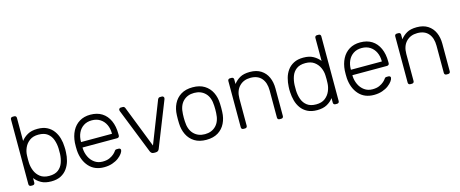

<svg xmlns="http://www.w3.org/2000/svg" viewBox="-41 -1303 4573 1907"><g transform="rotate(-15 2245.5 -350.0)"><path d="M311 10Q249 10 208.5 -12.5Q168 -35 143 -69V-22Q143 -12 137 -6Q131 0 121 0H104Q94 0 88 -6Q82 -12 82 -22V-688Q82 -698 88 -704Q94 -710 104 -710H121Q131 -710 137 -704Q143 -698 143 -688V-451Q168 -484 208.5 -507Q249 -530 311 -530Q370 -530 410 -509Q450 -488 475 -453Q500 -418 512 -375Q524 -332 525 -288Q526 -273 526 -260Q526 -247 525 -232Q524 -188 512 -145Q500 -102 475 -67Q450 -32 410 -11Q370 10 311 10ZM305 -48Q364 -48 398 -74Q432 -100 447 -142Q462 -184 464 -232Q465 -260 464 -288Q462 -336 447 -378Q432 -420 398 -446Q364 -472 305 -472Q250 -472 214.5 -446Q179 -420 161.5 -381Q144 -342 143 -302Q142 -287 142 -263Q142 -239 143 -224Q145 -183 161.5 -142.5Q178 -102 213 -75Q248 -48 305 -48Z M854 10Q757 10 700 -53.5Q643 -117 635 -220Q634 -235 634 -260Q634 -285 635 -300Q640 -368 667 -420Q694 -472 741.5 -501Q789 -530 854 -530Q924 -530 973 -499Q1022 -468 1048.5 -410Q1075 -352 1075 -272V-257Q1075 -247 1068.5 -241Q1062 -235 1052 -235H696Q696 -235 696 -231Q696 -227 696 -225Q698 -180 717 -139.5Q736 -99 771 -73.5Q806 -48 854 -48Q897 -48 925.5 -61Q954 -74 971 -89.5Q988 -105 993 -113Q1002 -126 1007 -128.5Q1012 -131 1023 -131H1039Q1048 -131 1054.5 -125.5Q1061 -120 1060 -111Q1059 -97 1044.5 -76.5Q1030 -56 1003.5 -36Q977 -16 939 -3Q901 10 854 10ZM696 -291H1014V-295Q1014 -345 995 -385Q976 -425 940 -448.5Q904 -472 854 -472Q804 -472 768.5 -448.5Q733 -425 714.5 -385Q696 -345 696 -295Z M1369 0Q1353 0 1344.5 -7Q1336 -14 1331 -25L1147 -489Q1145 -495 1145 -500Q1145 -508 1151 -514Q1157 -520 1165 -520H1186Q1196 -520 1201.5 -514.5Q1207 -509 1208 -505L1377 -73L1546 -505Q1548 -509 1553 -514.5Q1558 -520 1568 -520H1589Q1597 -520 1603 -514Q1609 -508 1609 -500Q1609 -495 1607 -489L1423 -25Q1419 -14 1410 -7Q1401 0 1385 0Z M1906 10Q1834 10 1785.5 -20Q1737 -50 1711.5 -102Q1686 -154 1684 -218Q1683 -233 1683 -260Q1683 -287 1684 -302Q1686 -367 1711.5 -418.5Q1737 -470 1785.5 -500Q1834 -530 1906 -530Q1978 -530 2026.5 -500Q2075 -470 2100.5 -418.5Q2126 -367 2128 -302Q2129 -287 2129 -260Q2129 -233 2128 -218Q2126 -154 2100.5 -102Q2075 -50 2026.5 -20Q1978 10 1906 10ZM1906 -48Q1976 -48 2020 -93Q2064 -138 2067 -223Q2068 -238 2068 -260Q2068 -282 2067 -297Q2064 -383 2020 -427.5Q1976 -472 1906 -472Q1836 -472 1792 -427.5Q1748 -383 1745 -297Q1744 -282 1744 -260Q1744 -238 1745 -223Q1748 -138 1792 -93Q1836 -48 1906 -48Z M2288 0Q2278 0 2272 -6Q2266 -12 2266 -22V-498Q2266 -508 2272 -514Q2278 -520 2288 -520H2305Q2315 -520 2321 -514Q2327 -508 2327 -498V-451Q2354 -486 2392.5 -508Q2431 -530 2495 -530Q2563 -530 2608.5 -500.5Q2654 -471 2676.5 -420.5Q2699 -370 2699 -306V-22Q2699 -12 2693 -6Q2687 0 2677 0H2660Q2650 0 2644 -6Q2638 -12 2638 -22V-301Q2638 -381 2599 -426.5Q2560 -472 2485 -472Q2414 -472 2370.5 -426.5Q2327 -381 2327 -301V-22Q2327 -12 2321 -6Q2315 0 2305 0Z M3044 10Q2986 10 2945.5 -11Q2905 -32 2880 -67Q2855 -102 2843.5 -145Q2832 -188 2830 -232Q2829 -247 2829 -260Q2829 -273 2830 -288Q2832 -332 2843.5 -375Q2855 -418 2880 -453Q2905 -488 2945.5 -509Q2986 -530 3044 -530Q3106 -530 3146.5 -507Q3187 -484 3212 -451V-688Q3212 -698 3218 -704Q3224 -710 3234 -710H3251Q3261 -710 3267 -704Q3273 -698 3273 -688V-22Q3273 -12 3267 -6Q3261 0 3251 0H3234Q3224 0 3218 -6Q3212 -12 3212 -22V-69Q3187 -35 3146.5 -12.5Q3106 10 3044 10ZM3050 -48Q3107 -48 3142 -75Q3177 -102 3194 -142.5Q3211 -183 3212 -224Q3213 -239 3213 -263Q3213 -287 3212 -302Q3211 -342 3193.5 -381Q3176 -420 3141 -446Q3106 -472 3050 -472Q2992 -472 2957.5 -446Q2923 -420 2908 -378Q2893 -336 2891 -288Q2890 -260 2891 -232Q2893 -184 2908 -142Q2923 -100 2957.5 -74Q2992 -48 3050 -48Z M3629 10Q3532 10 3475 -53.5Q3418 -117 3410 -220Q3409 -235 3409 -260Q3409 -285 3410 -300Q3415 -368 3442 -420Q3469 -472 3516.5 -501Q3564 -530 3629 -530Q3699 -530 3748 -499Q3797 -468 3823.5 -410Q3850 -352 3850 -272V-257Q3850 -247 3843.5 -241Q3837 -235 3827 -235H3471Q3471 -235 3471 -231Q3471 -227 3471 -225Q3473 -180 3492 -139.5Q3511 -99 3546 -73.5Q3581 -48 3629 -48Q3672 -48 3700.5 -61Q3729 -74 3746 -89.5Q3763 -105 3768 -113Q3777 -126 3782 -128.5Q3787 -131 3798 -131H3814Q3823 -131 3829.5 -125.5Q3836 -120 3835 -111Q3834 -97 3819.5 -76.5Q3805 -56 3778.5 -36Q3752 -16 3714 -3Q3676 10 3629 10ZM3471 -291H3789V-295Q3789 -345 3770 -385Q3751 -425 3715 -448.5Q3679 -472 3629 -472Q3579 -472 3543.5 -448.5Q3508 -425 3489.5 -385Q3471 -345 3471 -295Z M4004 0Q3994 0 3988 -6Q3982 -12 3982 -22V-498Q3982 -508 3988 -514Q3994 -520 4004 -520H4021Q4031 -520 4037 -514Q4043 -508 4043 -498V-451Q4070 -486 4108.5 -508Q4147 -530 4211 -530Q4279 -530 4324.5 -500.5Q4370 -471 4392.5 -420.5Q4415 -370 4415 -306V-22Q4415 -12 4409 -6Q4403 0 4393 0H4376Q4366 0 4360 -6Q4354 -12 4354 -22V-301Q4354 -381 4315 -426.5Q4276 -472 4201 -472Q4130 -472 4086.5 -426.5Q4043 -381 4043 -301V-22Q4043 -12 4037 -6Q4031 0 4021 0Z"/></g></svg>

Font: Rubik Light
Style: Regular
Weight: 300
Designer: Hubert and Fischer
Foundry: Hubert and Fischer
Version: Version 2.300;gftools[0.9.30]